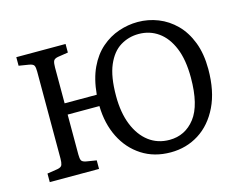

<svg xmlns="http://www.w3.org/2000/svg" viewBox="-100 -870 1309 1039"><g transform="rotate(-15 554.5 -350.0)"><path d="M737 14Q645 14 576 -30.5Q507 -75 468.5 -152Q430 -229 428 -328H250V-104Q250 -81 255 -71Q260 -61 282 -57L338 -48V0H62V-48L120 -57Q142 -61 146.5 -73.5Q151 -86 151 -108V-596Q151 -619 146 -629Q141 -639 118 -643L62 -652V-700H338V-652L280 -643Q259 -639 254.5 -627Q250 -615 250 -592V-391H430Q438 -478 467 -539.5Q496 -601 540.5 -639.5Q585 -678 638 -696Q691 -714 745 -714Q804 -714 858.5 -692.5Q913 -671 956 -628Q999 -585 1024 -520Q1049 -455 1049 -369Q1049 -246 1007.5 -160.5Q966 -75 895.5 -30.5Q825 14 737 14ZM748 -53Q836 -53 891 -124Q946 -195 946 -349Q946 -449 918.5 -515.5Q891 -582 843 -616Q795 -650 733 -650Q677 -650 630.5 -621.5Q584 -593 556.5 -529Q529 -465 529 -357Q529 -263 556.5 -195Q584 -127 633 -90Q682 -53 748 -53Z"/></g></svg>

Font: Literata 12pt
Style: Regular
Weight: 400
Designer: Latin by Veronika Burian and Jose Scaglione. Greek by Irene Vlachou. Cyrillic by Vera Evstafieva.
Foundry: TypeTogether
Version: Version 3.002